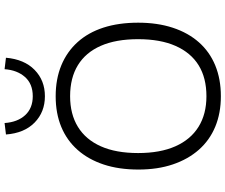

<svg xmlns="http://www.w3.org/2000/svg" viewBox="-93 -883 984 838"><g transform="rotate(-90 399.0 -464.0)"><path d="M398 8Q324 8 265 -16.5Q206 -41 164.5 -88Q123 -135 100.5 -201.5Q78 -268 78 -352Q78 -437 100 -503.5Q122 -570 163.5 -617Q205 -664 264 -688.5Q323 -713 398 -713Q473 -713 532.5 -688.5Q592 -664 634 -617.5Q676 -571 697.5 -504.5Q719 -438 719 -353Q719 -269 697 -202Q675 -135 633.5 -88Q592 -41 532.5 -16.5Q473 8 398 8ZM398 -55Q478 -55 533 -89Q588 -123 617.5 -189.5Q647 -256 647 -353Q647 -450 618 -516Q589 -582 533.5 -616Q478 -650 398 -650Q320 -650 264.5 -616Q209 -582 179.5 -516Q150 -450 150 -353Q150 -257 179.5 -190.5Q209 -124 264.5 -89.5Q320 -55 398 -55ZM398 -760Q329 -760 283 -805Q237 -850 231 -930L281 -936Q285 -879 315.5 -846Q346 -813 398 -813Q452 -813 482 -847Q512 -881 516 -936L566 -930Q559 -850 513 -805Q467 -760 398 -760Z"/></g></svg>

Font: Nunito Sans 8pt Light
Style: Regular
Weight: 300
Version: Version 3.101;gftools[0.9.27]